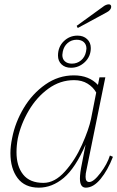

<svg xmlns="http://www.w3.org/2000/svg" viewBox="-20 -854 540 884"><path d="M333 -735 453 -822Q468 -834 481 -834Q492 -834 492 -822Q492 -816 486.5 -809Q481 -802 471 -797L338 -725ZM247 -598Q247 -638 273.5 -664Q300 -690 337 -690Q364 -690 381 -674Q398 -658 398 -633Q398 -594 370.5 -568Q343 -542 307 -542Q280 -542 263.5 -557.5Q247 -573 247 -598ZM376 -616Q378 -626 378 -630Q378 -649 366 -660Q354 -671 333 -671Q309 -671 291.5 -656Q274 -641 269 -616Q267 -606 267 -601Q267 -582 279 -571.5Q291 -561 311 -561Q335 -561 353 -576Q371 -591 376 -616ZM28 -149Q28 -181 36 -219Q50 -291 89.5 -357Q129 -423 189 -465Q249 -507 320 -507Q390 -507 431 -463L438 -498H465L378 -71Q374 -55 374 -40Q374 -16 391 -16Q411 -16 442.5 -57.5Q474 -99 486 -138L500 -132Q476 -70 443 -30Q410 10 375 10Q348 10 348 -32Q348 -57 357 -100L374 -188Q327 -80 273.5 -35Q220 10 159 10Q94 10 61 -34Q28 -78 28 -149ZM399 -306 423 -428Q409 -453 383 -469Q357 -485 321 -485Q257 -485 203 -446Q149 -407 112.5 -345Q76 -283 62 -217Q56 -184 56 -153Q56 -89 86.5 -50.5Q117 -12 180 -12Q232 -12 279 -64.5Q326 -117 357.5 -187.5Q389 -258 399 -306Z"/></svg>

Font: Trirong Thin
Style: Italic
Weight: 250
Italic angle: -12°
Designer: Katatrad Team
Foundry: CadsonDemak
Version: Version 1.001